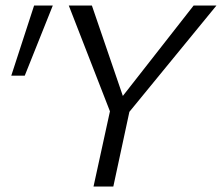

<svg xmlns="http://www.w3.org/2000/svg" viewBox="-20 -678 807 698"><path d="M432 -249 399 -294 684 -658H767ZM320 0 384 -293H455L392 0ZM388 -252 230 -658H314L439 -293ZM70 -403H21L104 -658H172Z"/></svg>

Font: Ysabeau
Style: Italic
Weight: 400
Italic angle: -12°
Designer: Christian Thalmann (Catharsis Fonts)
Version: Version 2.000;gftools[0.9.27.dev2+g8671c4b]